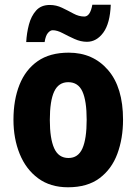

<svg xmlns="http://www.w3.org/2000/svg" viewBox="-20 -783 579 813"><path d="M501 -276Q501 -197 477 -132Q453 -67 401.5 -28.5Q350 10 268 10Q193 10 141.5 -28Q90 -66 63.5 -131Q37 -196 37 -276Q37 -360 62.5 -424Q88 -488 139.5 -524Q191 -560 271 -560Q374 -560 437.5 -486.5Q501 -413 501 -276ZM191 -275Q191 -196 209.5 -155Q228 -114 270 -114Q311 -114 329 -154.5Q347 -195 347 -276Q347 -356 329 -395.5Q311 -435 269 -435Q228 -435 209.5 -395.5Q191 -356 191 -275ZM91 -605Q93 -643 102.5 -679Q112 -715 133 -738.5Q154 -762 191 -762Q218 -762 243 -750Q268 -738 291 -725.5Q314 -713 337 -713Q362 -713 371 -763H449Q446 -684 417.5 -645Q389 -606 348 -606Q322 -606 295.5 -618Q269 -630 245.5 -642.5Q222 -655 203 -655Q193 -655 183 -643.5Q173 -632 169 -605Z"/></svg>

Font: Noto Sans Armenian Condensed ExtraBold
Style: Regular
Weight: 800
Width: 3
Designer: Monotype Design Team
Foundry: Monotype Imaging Inc.
Version: Version 2.008; ttfautohint (v1.8.4.7-5d5b)